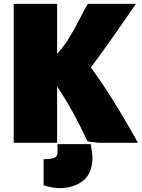

<svg xmlns="http://www.w3.org/2000/svg" viewBox="-20 -725 735 995"><path d="M695 15H489Q473 12 434 8Q359 -153 276 -277V15H51V-705H276V-446Q309 -482 335 -523.5Q361 -565 390.5 -622.5Q420 -680 435 -705H684Q561 -524 451 -375Q560 -228 695 15ZM278 66V22H450Q457 64 458 71Q459 82 459 89Q459 174 410 212Q361 250 287 250Q280 250 260 248Q227 243 206 235V100Q242 100 260 93.5Q278 87 278 66Z"/></svg>

Font: Repo
Style: ExtraBlack
Weight: 1000
Designer: Stefan Peev
Foundry: Context Ltd
Version: Version 001.000